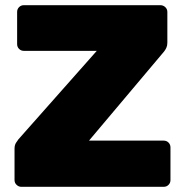

<svg xmlns="http://www.w3.org/2000/svg" viewBox="-20 -720 712 740"><path d="M62 0Q52 0 44 -7.5Q36 -15 36 -26V-147Q36 -161 42 -170Q48 -179 51 -183L353 -524H72Q61 -524 53.5 -531.5Q46 -539 46 -550V-674Q46 -685 53.5 -692.5Q61 -700 72 -700H598Q609 -700 617 -692.5Q625 -685 625 -674V-555Q625 -544 621 -535.5Q617 -527 612 -521L323 -178H611Q622 -178 629.5 -170.5Q637 -163 637 -152V-26Q637 -15 629.5 -7.5Q622 0 611 0Z"/></svg>

Font: Rubik ExtraBold
Style: Regular
Weight: 800
Designer: Hubert and Fischer
Foundry: Hubert and Fischer
Version: Version 2.300;gftools[0.9.30]